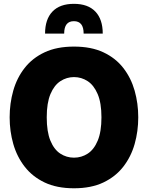

<svg xmlns="http://www.w3.org/2000/svg" viewBox="-20 -986 778 1011"><path d="M217.3 -809.1Q217.3 -884.3 256.1 -925Q294.9 -965.8 369.1 -965.8Q443.4 -965.8 482.2 -925Q521 -884.3 521 -809.1H420.4Q420.4 -874.5 369.1 -874.5Q317.9 -874.5 317.9 -809.1ZM369.6 -740.7Q460.4 -740.7 524.7 -710.4Q588.9 -680.2 629.4 -627.9Q669.9 -575.7 689 -508.5Q708 -441.4 708 -368.2Q708 -294.9 689 -227.8Q669.9 -160.6 629.2 -108.2Q588.4 -55.7 524.2 -25.1Q460 5.4 369.6 5.4Q279.3 5.4 215.1 -25.1Q150.9 -55.7 110.1 -108.2Q69.3 -160.6 50 -227.8Q30.8 -294.9 30.8 -368.2Q30.8 -441.4 49.8 -508.5Q68.8 -575.7 109.6 -627.9Q150.4 -680.2 214.6 -710.4Q278.8 -740.7 369.6 -740.7ZM369.6 -580.1Q331.1 -580.1 298.3 -558.8Q265.6 -537.6 245.8 -491Q226.1 -444.3 226.1 -368.2Q226.1 -292 245.4 -245.4Q264.6 -198.7 297.4 -177.2Q330.1 -155.8 369.6 -155.8Q409.2 -155.8 442.1 -177.2Q475.1 -198.7 494.6 -245.6Q514.2 -292.5 514.2 -368.2Q514.2 -444.3 494.1 -491Q474.1 -537.6 441.4 -558.8Q408.7 -580.1 369.6 -580.1Z"/></svg>

Font: Estedad-FD Black
Style: Regular
Weight: 900
Designer: Amin Abedi
Version: Version 7.3